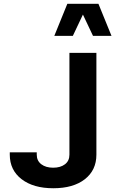

<svg xmlns="http://www.w3.org/2000/svg" viewBox="-20 -988 608 1013"><path d="M568.2 -798.9 499.3 -968.1H335.3L266.6 -798.9H364.4L417.5 -911.1L470.6 -798.9ZM261.3 5.2Q366.6 5.2 427.6 -42.4Q488.6 -90.1 488.6 -172V-709.1H346.3V-172Q346.3 -139.3 322.8 -121.3Q299.2 -103.2 260.6 -103.2Q221.8 -103.2 197.8 -121.5Q173.9 -139.8 173.9 -172V-184.2H31.6V-172Q31.6 -90.8 93.7 -42.8Q155.8 5.2 261.3 5.2Z"/></svg>

Font: Estedad VF
Style: Regular
Weight: 100
Designer: Amin Abedi
Version: Version 7.3